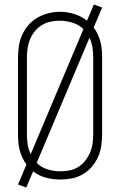

<svg xmlns="http://www.w3.org/2000/svg" viewBox="-20 -799 540 863"><path d="M98 44 61 30 99 -60Q88 -74 80.5 -90.5Q73 -107 68.5 -124Q64 -141 62.5 -159Q61 -177 61 -195V-540Q61 -566 65 -592.5Q69 -619 80 -643Q91 -667 108.5 -687Q126 -707 149 -720Q172 -733 198 -739.5Q224 -746 250 -746Q282 -746 314 -736Q346 -726 371 -706L402 -779L439 -765L401 -675Q412 -661 419.5 -644.5Q427 -628 431.5 -611Q436 -594 437.5 -576Q439 -558 439 -540V-195Q439 -169 435 -142.5Q431 -116 420 -92Q409 -68 391.5 -48Q374 -28 351 -15Q328 -2 302 3Q276 8 250 8Q218 8 186 -0.5Q154 -9 129 -29ZM118 -106 355 -668Q335 -688 306 -697Q277 -706 248 -706Q227 -706 206.5 -701.5Q186 -697 168 -686Q150 -675 136.5 -658.5Q123 -642 115 -622.5Q107 -603 104 -582Q101 -561 101 -540V-195Q101 -172 104.5 -149.5Q108 -127 118 -106ZM250 -29Q271 -29 292 -33Q313 -37 331 -48Q349 -59 362.5 -76Q376 -93 384.5 -112.5Q393 -132 396 -153Q399 -174 399 -195V-540Q399 -563 395.5 -586Q392 -609 382 -629L145 -67Q165 -47 193 -38Q221 -29 250 -29Z"/></svg>

Font: Zed Sans Extralight
Style: Regular
Weight: 200
Designer: Belleve Invis
Foundry: Belleve Invis
Version: Version 1.0.0; ttfautohint (v1.8.4)